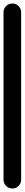

<svg xmlns="http://www.w3.org/2000/svg" viewBox="-20 -1070 140 1090"><path d="M0 -50.3H100V-1000.3H0ZM50.3 -100Q36.3 -100 24.8 -93.3Q13.3 -86.7 6.7 -75.2Q0 -63.7 0 -50.3Q0 -36.3 6.7 -24.8Q13.3 -13.3 24.8 -6.7Q36.3 0 50.3 0Q63.7 0 75.2 -6.7Q86.7 -13.3 93.3 -24.8Q100 -36.3 100 -50.3Q100 -63.7 93.3 -75.2Q86.7 -86.7 75.2 -93.3Q63.7 -100 50.3 -100ZM50.3 -1050Q36.3 -1050 24.8 -1043.3Q13.3 -1036.7 6.7 -1025.2Q0 -1013.7 0 -1000.3Q0 -986.3 6.7 -974.8Q13.3 -963.3 24.8 -956.7Q36.3 -950 50.3 -950Q63.7 -950 75.2 -956.7Q86.7 -963.3 93.3 -974.8Q100 -986.3 100 -1000.3Q100 -1013.7 93.3 -1025.2Q86.7 -1036.7 75.2 -1043.3Q63.7 -1050 50.3 -1050Z"/></svg>

Font: Wavefont Thin
Style: Regular
Weight: 100
Monospace: yes
Version: Version 3.005;gftools[0.9.33]